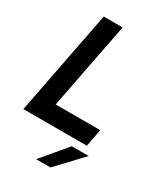

<svg xmlns="http://www.w3.org/2000/svg" viewBox="-216 -778 949 1085"><g transform="rotate(30 259.0 -235.5)"><path d="M131 -680H254L144 -114H435L413 0H-1ZM341 45H451L297 209H203Z"/></g></svg>

Font: Teachers SemiBold
Style: Italic
Weight: 600
Designer: Alfredo Marco Pradil & Chank Diesel
Version: Version 0.009